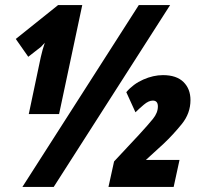

<svg xmlns="http://www.w3.org/2000/svg" viewBox="-20 -734 783 754"><path d="M68 0 525 -714H648L191 0ZM93 -286H212L303 -714H208L42 -581L91 -511L141 -550Q143 -552 147.5 -557Q152 -562 156 -566Q151 -552 147.5 -539Q144 -526 140 -509ZM406 0H662L685 -106H553L623 -170Q660 -205 694 -247Q728 -289 728 -341Q728 -385 700.5 -412Q673 -439 620 -439Q582 -439 542.5 -421.5Q503 -404 476 -372L512 -293Q526 -307 545 -323Q564 -339 580 -339Q600 -339 600 -316Q600 -291 580.5 -267Q561 -243 526 -205L428 -100Z"/></svg>

Font: Noto Sans Display Condensed Black
Style: Italic
Weight: 900
Width: 3
Italic angle: -192°
Designer: Monotype Design Team
Foundry: Monotype Imaging Inc.
Version: Version 1.900